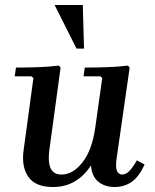

<svg xmlns="http://www.w3.org/2000/svg" viewBox="-20 -740 620 770"><path d="M529 -97 560 -80Q536 -29 506.5 -9.5Q477 10 440 10Q400 10 374 -11.5Q348 -33 345 -77Q320 -37 281.5 -13.5Q243 10 192 10Q122 10 93.5 -31Q65 -72 75 -140L114 -427L106 -434H39L44 -469Q86 -469 131 -470.5Q176 -472 216 -477L223 -469L178 -139Q174 -110 177 -87Q180 -64 192 -52Q204 -40 227 -40Q272 -40 310.5 -88.5Q349 -137 362 -228L390 -427L383 -434H315L320 -469Q363 -469 408 -470.5Q453 -472 493 -477L500 -469L447 -100Q443 -67 449.5 -53.5Q456 -40 470 -40Q486 -40 500.5 -56Q515 -72 529 -97ZM199 -720H312L317 -545H287Z"/></svg>

Font: Brygada 1918 SemiBold
Style: Italic
Weight: 600
Italic angle: -8°
Designer: Mateusz Machalski | Borys Kosmynka | Przemek Hoffer
Foundry: NIEPODLEGLA 2018
Version: Version 3.006